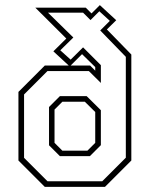

<svg xmlns="http://www.w3.org/2000/svg" viewBox="-20 -730 585 750"><path d="M155 0 52 -103V-371L155 -474H248.5L188.5 -529.5L239 -579.5L118 -700H315L337.5 -677.5L370 -710L434 -651L397.5 -615L493 -517V-103L390 0ZM165.5 -22H379.5L471.5 -114V-508L371.5 -611L409 -648.5L368 -686L333.5 -651.5L304.5 -680.5H167.5L266.5 -583.5L215.5 -533.5L256 -497L304.5 -545L374 -475.5V-406L327 -452.5H165.5L74 -361V-113.5ZM352 -454V-468L300.5 -518.5L256 -474H332ZM214 -120 171.5 -162.5V-312L214 -354.5H318.5L374 -299.5V-163L331 -120ZM223.5 -141.5H321.5L352 -172V-292.5L311.5 -332.5H223.5L193 -302V-172Z"/></svg>

Font: Tourney Condensed ExtraLight
Style: Regular
Weight: 200
Width: 3
Designer: Tyler Finck
Foundry: Etcetera Type Co
Version: Version 1.010; ttfautohint (v1.8.3)